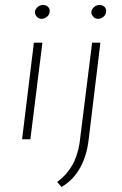

<svg xmlns="http://www.w3.org/2000/svg" viewBox="-20 -555 488 765"><path d="M115 -385H149L101 0H68ZM119 -507Q120 -519 130.5 -527.5Q141 -536 153 -535Q164 -535 171.5 -527.5Q179 -520 178 -509Q177 -496 167 -488Q157 -480 146 -480Q134 -480 126.5 -488.5Q119 -497 119 -507ZM208 170Q244 144 266.5 105.5Q289 67 297 15L347 -385H380L333 3Q325 69 297.5 116.5Q270 164 225 190ZM344 -507Q345 -519 355.5 -527.5Q366 -536 378 -535Q389 -535 396.5 -527.5Q404 -520 403 -509Q402 -496 392 -488Q382 -480 371 -480Q359 -480 351.5 -488.5Q344 -497 344 -507Z"/></svg>

Font: Josefin Sans Thin ExtraLight
Style: Italic
Weight: 250
Italic angle: -7°
Version: Version 2.000